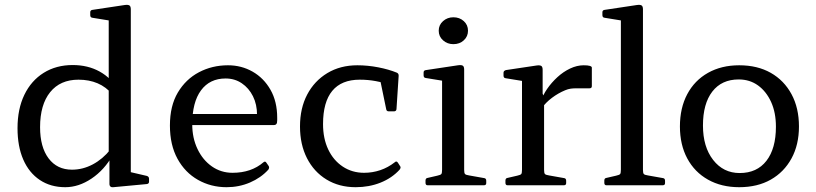

<svg xmlns="http://www.w3.org/2000/svg" viewBox="-20 -772 3402 800"><path d="M433 -162V-597H525V-162ZM449 -378Q422 -410 386.5 -425Q351 -440 307 -440Q231 -440 189 -388Q147 -336 147 -242Q147 -159 182.5 -112Q218 -65 280 -65Q325 -65 366.5 -87Q408 -109 440 -149L450 -126Q415 -64 361.5 -28Q308 8 252 8Q191 8 146 -22Q101 -52 77 -107Q53 -162 53 -238Q53 -318 81.5 -377Q110 -436 162 -468.5Q214 -501 283 -501Q346 -501 395 -474Q444 -447 474 -395ZM433 -568V-714L451 -684L365 -698Q356 -699 356 -709V-721Q356 -730 366 -731L499 -751Q513 -753 519 -749.5Q525 -746 525 -733V-568ZM525 -162V-28L506 -59L592 -39Q601 -36 601 -27V-15Q601 -6 591 -5L452 8Q445 9 440.5 5.5Q436 2 436 -6V-120L433 -129V-162Z M924 8Q859 8 805 -22.5Q751 -53 719.5 -110.5Q688 -168 688 -249Q688 -331 721 -386.5Q754 -442 809 -471Q864 -500 930 -500Q986 -500 1032.5 -473.5Q1079 -447 1107 -398Q1135 -349 1135 -281Q1135 -277 1135 -271Q1135 -265 1134 -260Q1131 -251 1122 -251H767V-297H1074L1051 -275Q1051 -280 1051 -284.5Q1051 -289 1051 -293Q1051 -337 1034 -371Q1017 -405 987.5 -425Q958 -445 920 -445Q854 -445 817.5 -395.5Q781 -346 781 -254Q781 -197 803 -151Q825 -105 863 -78.5Q901 -52 949 -52Q1027 -52 1078 -96Q1085 -102 1090 -94L1099 -81Q1104 -74 1098 -65Q1067 -31 1021.5 -11.5Q976 8 924 8Z M1462 8Q1393 8 1340.5 -24Q1288 -56 1259 -113Q1230 -170 1230 -245Q1230 -321 1260 -378Q1290 -435 1344 -467.5Q1398 -500 1469 -500Q1512 -500 1556 -491.5Q1600 -483 1634 -469Q1642 -465 1641 -455L1632 -317Q1631 -308 1621 -308H1600Q1590 -308 1589 -318L1563 -444L1606 -417Q1578 -428 1546 -434Q1514 -440 1479 -440Q1403 -440 1364.5 -393.5Q1326 -347 1326 -255Q1326 -195 1347.5 -149.5Q1369 -104 1408 -78Q1447 -52 1497 -52Q1532 -52 1564.5 -63Q1597 -74 1625 -96Q1632 -103 1638 -94L1647 -80Q1652 -74 1645 -65Q1613 -30 1565.5 -11Q1518 8 1462 8Z M1822 0V-317H1914V0ZM1762 0Q1753 0 1753 -10V-20Q1753 -30 1763 -31L1802 -40Q1816 -43 1819 -47Q1822 -51 1822 -65V-180H1914V-64Q1914 -51 1917.5 -47Q1921 -43 1935 -41L1997 -30Q2006 -29 2006 -19V-9Q2006 0 1996 0ZM1822 -317V-463L1840 -433L1754 -447Q1745 -448 1745 -458V-470Q1745 -479 1755 -480L1888 -500Q1902 -502 1908 -498.5Q1914 -495 1914 -482V-317ZM1869 -588Q1844 -588 1826 -604Q1808 -620 1808 -644Q1808 -668 1826 -684Q1844 -700 1869 -700Q1895 -700 1912.5 -684Q1930 -668 1930 -644Q1930 -620 1912.5 -604Q1895 -588 1869 -588Z M2155 0V-316H2247V0ZM2446 -413Q2446 -404 2436 -404H2380Q2368 -404 2357.5 -402.5Q2347 -401 2335 -396Q2306 -384 2280 -364.5Q2254 -345 2237 -321L2234 -350Q2242 -376 2260 -402Q2278 -428 2302.5 -450.5Q2327 -473 2355.5 -486.5Q2384 -500 2412 -500Q2446 -500 2446 -490ZM2095 0Q2086 0 2086 -10V-20Q2086 -30 2096 -31L2135 -40Q2149 -43 2152 -47Q2155 -51 2155 -65V-180H2247V-64Q2247 -51 2250.5 -47Q2254 -43 2268 -41L2330 -30Q2339 -29 2339 -19V-9Q2339 0 2329 0ZM2155 -316V-462L2173 -432L2087 -446Q2078 -447 2078 -457V-469Q2078 -477 2088 -480L2215 -499Q2229 -501 2235 -497.5Q2241 -494 2241 -481V-382L2247 -365V-316Z M2567 0V-569H2659V0ZM2507 0Q2498 0 2498 -10V-20Q2498 -30 2508 -31L2547 -40Q2561 -43 2564 -47Q2567 -51 2567 -65V-180H2659V-64Q2659 -51 2662.5 -47Q2666 -43 2680 -41L2742 -30Q2751 -29 2751 -19V-9Q2751 0 2741 0ZM2567 -568V-714L2585 -684L2499 -698Q2490 -699 2490 -709V-721Q2490 -730 2500 -731L2633 -751Q2647 -753 2653 -749.5Q2659 -746 2659 -733V-568Z M3060 8Q2986 8 2930 -23.5Q2874 -55 2843.5 -112Q2813 -169 2813 -245Q2813 -322 2843.5 -379.5Q2874 -437 2930 -468.5Q2986 -500 3060 -500Q3136 -500 3191.5 -468.5Q3247 -437 3278 -379.5Q3309 -322 3309 -245Q3309 -169 3278 -112Q3247 -55 3191.5 -23.5Q3136 8 3060 8ZM3062 -51Q3134 -51 3173.5 -102Q3213 -153 3213 -244Q3213 -303 3193 -347Q3173 -391 3138.5 -416Q3104 -441 3058 -441Q2987 -441 2948 -390.5Q2909 -340 2909 -249Q2909 -160 2951.5 -105.5Q2994 -51 3062 -51Z"/></svg>

Font: Hahmlet
Style: Regular
Weight: 400
Designer: Minjoo Ham & Mark Frömberg
Foundry: hypertype
Version: Version 1.002